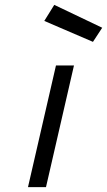

<svg xmlns="http://www.w3.org/2000/svg" viewBox="-20 -769 440 789"><path d="M210 -500H284L169 0H95ZM400 -655 362 -597 162 -683 203 -749Z"/></svg>

Font: Panefresco 400wt
Style: Italic
Weight: 400
Foundry: Campivisivi & Chank Co
Version: Version 1.001